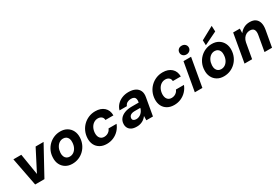

<svg xmlns="http://www.w3.org/2000/svg" viewBox="81 -1855 4323 2963"><g transform="rotate(-30 2242.0 -373.0)"><path d="M158 0 61 -504H202L263 -127L457 -504H599L323 0Z M818 12Q750 12 700 -18.5Q650 -49 624 -102Q598 -155 602 -223Q604 -285 628 -338.5Q652 -392 692.5 -431.5Q733 -471 786 -493.5Q839 -516 901 -516Q969 -516 1019 -486Q1069 -456 1095.5 -403.5Q1122 -351 1119 -282Q1116 -219 1092 -165.5Q1068 -112 1027 -72Q986 -32 933 -10Q880 12 818 12ZM836 -105Q876 -105 907.5 -126.5Q939 -148 958.5 -187Q978 -226 980 -277Q983 -316 971 -343.5Q959 -371 936.5 -385Q914 -399 884 -399Q845 -399 813.5 -377Q782 -355 762.5 -316.5Q743 -278 740 -227Q738 -188 750 -160.5Q762 -133 784.5 -119Q807 -105 836 -105Z M1432 12Q1363 12 1312.5 -17Q1262 -46 1236.5 -97Q1211 -148 1214 -215Q1217 -279 1241.5 -333.5Q1266 -388 1308 -429Q1350 -470 1405 -493Q1460 -516 1524 -516Q1621 -516 1679 -464Q1737 -412 1737 -320H1595Q1594 -358 1568.5 -379Q1543 -400 1504 -400Q1463 -400 1429.5 -377.5Q1396 -355 1376 -316Q1356 -277 1353 -227Q1352 -198 1358 -175Q1364 -152 1377 -136Q1390 -120 1408.5 -111.5Q1427 -103 1451 -103Q1478 -103 1501.5 -112.5Q1525 -122 1543.5 -140Q1562 -158 1571 -183H1714Q1692 -125 1650.5 -81Q1609 -37 1553 -12.5Q1497 12 1432 12Z M1966 12Q1908 12 1872.5 -6.5Q1837 -25 1820.5 -56.5Q1804 -88 1806 -126Q1808 -178 1838 -216Q1868 -254 1922.5 -275Q1977 -296 2050 -296H2174Q2181 -333 2175.5 -357.5Q2170 -382 2151 -394Q2132 -406 2097 -406Q2060 -406 2030.5 -389.5Q2001 -373 1988 -339H1857Q1872 -393 1909 -432.5Q1946 -472 1999.5 -494Q2053 -516 2117 -516Q2188 -516 2235.5 -491.5Q2283 -467 2303.5 -422Q2324 -377 2312 -312L2257 0H2139L2141 -76Q2127 -57 2109 -40.5Q2091 -24 2069 -12.5Q2047 -1 2021.5 5.5Q1996 12 1966 12ZM2016 -92Q2041 -92 2064 -101.5Q2087 -111 2105 -127.5Q2123 -144 2135.5 -165.5Q2148 -187 2154 -211V-213H2051Q2021 -213 1999 -204.5Q1977 -196 1965 -180.5Q1953 -165 1952 -144Q1950 -119 1968 -105.5Q1986 -92 2016 -92Z M2633 12Q2564 12 2513.5 -17Q2463 -46 2437.5 -97Q2412 -148 2415 -215Q2418 -279 2442.5 -333.5Q2467 -388 2509 -429Q2551 -470 2606 -493Q2661 -516 2725 -516Q2822 -516 2880 -464Q2938 -412 2938 -320H2796Q2795 -358 2769.5 -379Q2744 -400 2705 -400Q2664 -400 2630.5 -377.5Q2597 -355 2577 -316Q2557 -277 2554 -227Q2553 -198 2559 -175Q2565 -152 2578 -136Q2591 -120 2609.5 -111.5Q2628 -103 2652 -103Q2679 -103 2702.5 -112.5Q2726 -122 2744.5 -140Q2763 -158 2772 -183H2915Q2893 -125 2851.5 -81Q2810 -37 2754 -12.5Q2698 12 2633 12Z M3003 0 3092 -504H3227L3138 0ZM3185 -570Q3148 -570 3125 -592.5Q3102 -615 3102 -647Q3102 -681 3125 -703Q3148 -725 3185 -725Q3222 -725 3245.5 -703Q3269 -681 3269 -647Q3269 -615 3245 -592.5Q3221 -570 3185 -570Z M3518 12Q3450 12 3400 -18.5Q3350 -49 3324 -102Q3298 -155 3302 -223Q3304 -285 3328 -338.5Q3352 -392 3392.5 -431.5Q3433 -471 3486 -493.5Q3539 -516 3601 -516Q3669 -516 3719 -486Q3769 -456 3795.5 -403.5Q3822 -351 3819 -282Q3816 -219 3792 -165.5Q3768 -112 3727 -72Q3686 -32 3633 -10Q3580 12 3518 12ZM3536 -105Q3576 -105 3607.5 -126.5Q3639 -148 3658.5 -187Q3678 -226 3680 -277Q3683 -316 3671 -343.5Q3659 -371 3636.5 -385Q3614 -399 3584 -399Q3545 -399 3513.5 -377Q3482 -355 3462.5 -316.5Q3443 -278 3440 -227Q3438 -188 3450 -160.5Q3462 -133 3484.5 -119Q3507 -105 3536 -105ZM3514 -544 3511 -633 3741 -758 3745 -656Z M3889 0 3977 -504H4096L4094 -424Q4124 -466 4170.5 -491Q4217 -516 4275 -516Q4340 -516 4378 -488Q4416 -460 4429.5 -410Q4443 -360 4431 -291L4379 0H4245L4294 -278Q4304 -337 4285 -369.5Q4266 -402 4212 -402Q4178 -402 4149.5 -386.5Q4121 -371 4100.5 -342Q4080 -313 4072 -272L4024 0Z"/></g></svg>

Font: DM Sans
Style: Bold Italic
Weight: 700
Italic angle: -10°
Designer: Colophon Foundry, Jonny Pinhorn
Foundry: Colophon Foundry
Version: Version 4.004;gftools[0.9.30]